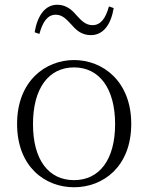

<svg xmlns="http://www.w3.org/2000/svg" viewBox="-20 -775 625 809"><path d="M292 14C414 14 533 -72 533 -253C533 -433 413 -522 292 -522C171 -522 52 -433 52 -253C52 -72 170 14 292 14ZM292 -16C185 -16 119 -101 119 -252C119 -403 185 -491 292 -491C398 -491 465 -403 465 -252C465 -101 398 -16 292 -16ZM126 -639 146 -632C160 -684 181 -713 215 -713C245 -713 262 -691 284 -668C303 -646 326 -627 363 -627C416 -627 448 -673 459 -741L439 -748C425 -697 404 -669 370 -669C341 -669 324 -687 301 -712C282 -735 257 -755 221 -755C169 -755 137 -707 126 -639Z"/></svg>

Font: Noto Serif CJK HK ExtraLight
Style: Regular
Weight: 200
Designer: Ryoko NISHIZUKA 西塚涼子 (kana & ideographs); Frank Grießhammer (Latin, Greek & Cyrillic); Wenlong ZHANG 张文龙 (bopomofo); San
Foundry: Adobe
Version: Version 2.001;hotconv 1.1.0;makeotfexe 2.6.0